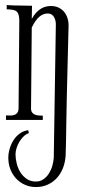

<svg xmlns="http://www.w3.org/2000/svg" viewBox="-20 -525 342 767"><path d="M104 -94.2Q103.5 -83 107.7 -76.7Q111.8 -70.3 118.7 -67.4Q125.5 -64.5 134 -63.7Q142.6 -63 150.9 -63V-45.9H3.9V-64Q13.2 -63.5 22.2 -63.5Q31.2 -63.5 38.3 -66.2Q45.4 -68.8 49.8 -75.2Q54.2 -81.5 54.2 -94.2L57.1 -441.9Q57.1 -457 54.4 -465.8Q51.8 -474.6 45.9 -479.5Q40 -484.4 30.3 -485.8Q20.5 -487.3 6.8 -487.8V-504.9Q6.8 -504.9 11.2 -504.6Q15.6 -504.4 22.5 -503.9Q29.3 -503.4 38.3 -503.2Q47.4 -502.9 57.1 -502.9L107.9 -502L106.9 -449.2Q114.7 -463.9 124 -473.9Q133.3 -483.9 143.1 -490Q152.8 -496.1 163.1 -498.5Q173.3 -501 183.1 -501Q201.2 -501 214.6 -494.4Q228 -487.8 236.8 -476.8Q245.6 -465.8 250 -451.2Q254.4 -436.5 253.9 -419.9Q251.5 -327.6 249.8 -257.6Q248 -187.5 246.8 -135.3Q245.6 -83 245.1 -45.9Q244.6 -8.8 244.1 17.8Q243.7 44.4 243.2 62.7Q242.7 81.1 242.2 96.2Q240.7 121.6 232.2 144.5Q223.6 167.5 208.5 184.6Q193.4 201.7 171.9 211.9Q150.4 222.2 124 222.2Q99.1 222.2 78.9 212.9Q58.6 203.6 43.9 187.7Q29.3 171.9 21.2 150.6Q13.2 129.4 13.2 105Q13.2 87.9 18.6 69.3Q23.9 50.8 33.9 35.2Q43.9 19.5 58.8 8.5Q73.7 -2.4 92.8 -4.9L95.2 6.8Q84 10.7 74.2 20Q64.5 29.3 57.4 41.3Q50.3 53.2 46.1 66.7Q42 80.1 42 91.8Q42 109.4 46.9 128.7Q51.8 147.9 61.8 163.8Q71.8 179.7 87.2 189.9Q102.5 200.2 123 200.2Q140.6 200.2 153.8 190.9Q167 181.6 175.8 167.5Q184.6 153.3 189.2 136.7Q193.8 120.1 194.8 105L203.1 -428.2Q203.1 -435.1 201.4 -442.6Q199.7 -450.2 196 -456.5Q192.4 -462.9 186 -467Q179.7 -471.2 170.9 -471.2Q152.3 -471.2 136.7 -457.8Q121.1 -444.3 106.9 -415Z"/></svg>

Font: Bigelow Rules
Style: Regular
Weight: 400
Designer: Astigmatic (AOETI)
Foundry: Astigmatic (AOETI)
Version: Version 1.001